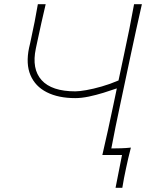

<svg xmlns="http://www.w3.org/2000/svg" viewBox="-20 -733 714 908"><path d="M464 0Q478.5 -61 490.5 -117Q502.5 -173 516.5 -238.5L532.5 -315Q504 -305 469.2 -294.2Q434.5 -283.5 399.8 -276.2Q365 -269 336 -269Q256 -269 201.2 -296.8Q146.5 -324.5 124 -377.8Q101.5 -431 117.5 -507Q120 -517.5 122.2 -527Q124.5 -536.5 126.5 -547Q136.5 -593 144 -631Q151.5 -669 159 -713H196Q185 -667 175.8 -625.2Q166.5 -583.5 156 -534L149.5 -503.5Q129 -407 176.8 -354Q224.5 -301 336.5 -301Q355.5 -301 388.2 -306.8Q421 -312.5 461 -324Q501 -335.5 540.5 -352.5L566 -472.5Q580.5 -539.5 591.8 -596Q603 -652.5 614 -713H651Q637 -652.5 624.8 -596Q612.5 -539.5 598 -472L548.5 -238.5Q536.5 -181.5 526.2 -132Q516 -82.5 506.5 -31Q529.5 -31 552.8 -31.8Q576 -32.5 599 -35Q592 -9 586.5 15.5Q581 40 576 63Q571 86 566.5 109.2Q562 132.5 558.5 155H526.5L557 0Z"/></svg>

Font: Commissioner Flair Thin
Style: Italic
Weight: 100
Italic angle: -12°
Designer: Kostas Bartsokas
Foundry: Kostas Bartsokas
Version: Version 1.000; ttfautohint (v1.8.3)